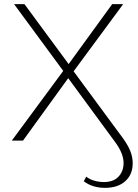

<svg xmlns="http://www.w3.org/2000/svg" viewBox="-20 -678 666 926"><path d="M384 196 396 174Q412 187 435 193.5Q458 200 481 200Q527 200 551.5 174Q576 148 576 108Q576 61 533 4L309 -301L91 0H37L285 -336L48 -658H98L311 -369L521 -658H574L335 -334L571 -14Q596 20 608 49.5Q620 79 620 109Q620 164 584 196Q548 228 487 228Q425 228 384 196Z"/></svg>

Font: Ysabeau Infant Light
Style: Regular
Weight: 300
Designer: Christian Thalmann (Catharsis Fonts)
Version: Version 0.003